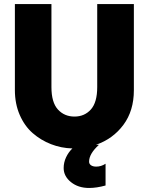

<svg xmlns="http://www.w3.org/2000/svg" viewBox="-20 -723 731 944"><path d="M418 201.2Q364.7 201.2 328.9 172.4Q293 143.6 293 103Q293 75.7 304.9 50.3Q316.9 24.9 335.9 6.8Q280.8 5.4 230.7 -14.2Q180.7 -33.7 140.6 -68.6Q100.6 -103.5 76.9 -158.2Q53.2 -212.9 53.2 -279.8V-703.1H232.9V-294.9Q232.9 -219.7 264.6 -184.8Q296.4 -149.9 346.2 -149.9Q395.5 -149.9 426.8 -184.8Q458 -219.7 458 -294.9V-703.1H638.2V-279.8Q638.2 -178.2 586.7 -109.1Q535.2 -40 452.1 -11.2H466.8Q418 32.7 418 71.8Q418 83 427.5 89.6Q437 96.2 453.1 96.2Q477.5 96.2 499 82V189Q455.1 201.2 418 201.2Z"/></svg>

Font: LT Superior Black
Style: Regular
Weight: 900
Designer: Daniel Lyons
Foundry: LyonsType
Version: Version 2.005